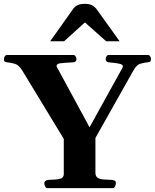

<svg xmlns="http://www.w3.org/2000/svg" viewBox="-37 -979 805 999"><path d="M210 0Q201.7 0 197.5 -9.8Q193.4 -19.5 193.4 -24.9Q193.4 -40.5 214.4 -43Q231 -44.4 249.5 -44.9Q268.1 -45.4 281.5 -51.3Q294.9 -57.1 294.9 -74.2V-256.3L78.6 -612.3Q60.5 -641.6 39.8 -647.2Q19 -652.8 1 -654.8Q-9.3 -655.8 -12.9 -658.9Q-16.6 -662.1 -16.6 -672.9Q-16.6 -678.2 -12.2 -685.5Q-7.8 -692.9 0 -692.9H344.2Q352.5 -692.9 356.7 -685.5Q360.8 -678.2 360.8 -672.9Q360.8 -656.7 344.7 -654.8Q297.4 -652.3 277.3 -649.9Q257.3 -647.5 257.3 -635.3Q257.3 -631.8 261.7 -624.8Q266.1 -617.7 266.6 -616.2L437 -301.8L420.9 -302.2L598.6 -623.5Q602.5 -630.9 602.5 -634.3Q602.5 -643.6 583 -647.7Q563.5 -651.9 528.8 -654.8Q512.7 -656.2 512.7 -672.9Q512.7 -678.2 516.8 -685.5Q521 -692.9 529.3 -692.9H731.9Q740.2 -692.9 744.4 -685.5Q748.5 -678.2 748.5 -672.9Q748.5 -662.1 744.9 -658.9Q741.2 -655.8 731 -654.8Q712.9 -652.8 693.4 -647.5Q673.8 -642.1 657.2 -612.3L459.5 -261.2V-80.6Q459.5 -59.6 473.6 -52.5Q487.8 -45.4 507.6 -44.9Q527.3 -44.4 543.5 -43Q553.7 -42 559.8 -39.1Q565.9 -36.1 565.9 -24.9Q565.9 -19.5 561.8 -9.8Q557.6 0 549.3 0ZM224.1 -764.2 344.7 -934.1Q352.1 -944.8 366 -951.9Q379.9 -959 404.8 -959Q430.2 -959 444.3 -950.2Q458.5 -941.4 466.8 -929.7L585.4 -764.2H515.6L404.8 -862.3L296.4 -764.2Z"/></svg>

Font: Gelasio
Style: Bold
Weight: 700
Designer: Eben Sorkin
Foundry: Eben Sorkin
Version: Version 1.008